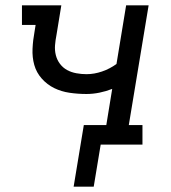

<svg xmlns="http://www.w3.org/2000/svg" viewBox="-20 -540 640 717"><path d="M255 157 293 -73H377L399 -208Q376 -199 351.5 -194Q327 -189 303 -189Q271 -189 240 -193.5Q209 -198 182.5 -211Q156 -224 136 -246.5Q116 -269 108 -297.5Q100 -326 101.5 -358Q103 -390 109 -422L113 -447H62V-520H209L191 -410Q187 -390 185.5 -371Q184 -352 188.5 -334Q193 -316 204 -301.5Q215 -287 230.5 -278.5Q246 -270 265 -266.5Q284 -263 303 -263Q332 -263 361 -273Q390 -283 415 -301L451 -520H535L461 -73H512V0H356L330 157Z"/></svg>

Font: Iosevka HT Extended
Style: Italic
Weight: 400
Width: 7
Italic angle: -9°
Monospace: yes
Designer: Belleve Invis
Foundry: Belleve Invis
Version: Version 32.3.0; ttfautohint (v1.8.4)